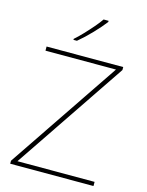

<svg xmlns="http://www.w3.org/2000/svg" viewBox="-138 -1035 854 1118"><g transform="rotate(15 289.0 -476.0)"><path d="M538 0H36V-18L489 -689H64V-714H526V-696L73 -25H538ZM374 -952V-945Q348 -911 307 -868Q266 -825 226 -792H205V-798Q228 -818 254.5 -846Q281 -874 305.5 -902.5Q330 -931 344 -952Z"/></g></svg>

Font: Noto Sans Cherokee Thin
Style: Regular
Weight: 100
Designer: Monotype Design Team
Foundry: Monotype Imaging Inc.
Version: Version 2.001; ttfautohint (v1.8.4.7-5d5b)